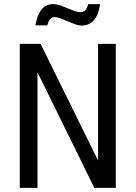

<svg xmlns="http://www.w3.org/2000/svg" viewBox="-20 -912 658 932"><path d="M456 -699H542V0H438L163 -559H162V0H76V-699H177L455 -135H456ZM408 -892H466Q451 -788 376 -788Q359 -788 333.5 -798.5Q308 -809 283.5 -819Q259 -829 243 -829Q220 -829 210 -789H152Q169 -892 238 -892Q257 -892 281.5 -882.5Q306 -873 330 -863Q354 -853 371 -853Q398 -853 408 -892Z"/></svg>

Font: Fragment Mono
Style: Regular
Weight: 400
Monospace: yes
Designer: Wei Huang based on Nimbus Sans by URW Studio, based on Helvetica by Max Miedinger.
Foundry: Wei Huang
Version: Version 1.021; ttfautohint (v1.8.4.7-5d5b)